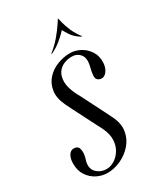

<svg xmlns="http://www.w3.org/2000/svg" viewBox="-180 -717 679 791"><g transform="rotate(-30 159.0 -321.0)"><path d="M252.4 -347Q239.2 -353.1 240.6 -371.1Q241.9 -389.1 247.1 -408.5Q256.9 -446.1 242.2 -464.9Q227.5 -483.8 201.8 -483.8Q181.8 -483.8 163.7 -476Q145.6 -468.2 134.5 -451.5Q123.4 -434.8 123.4 -408.2Q123.4 -394.9 127.8 -379.1Q132.2 -363.4 142.6 -341.8Q149.9 -329.5 161 -307.1Q172.1 -284.8 184.8 -260Q197.4 -235.2 207.7 -214.8Q218 -194.2 222.6 -184.8Q243.2 -143.8 237.5 -109.1Q231.8 -74.5 209.1 -48.8Q186.4 -23.1 154.9 -8.8Q123.5 5.5 92.4 5.5Q65.9 5.5 41.9 -6.7Q17.9 -18.9 2.6 -42Q-12.8 -65.1 -12.8 -97.8Q-12.8 -116.4 -7.8 -128.9Q-2.9 -141.5 5.9 -147.6Q14.8 -153.6 26.1 -151.5Q40.8 -149.6 44.2 -135.9Q47.8 -122.2 45.3 -106.9Q42.9 -91.6 38.8 -81.8Q30.5 -47.9 49.6 -29.2Q68.8 -10.5 96.9 -10.5Q115 -10.5 133.3 -21.5Q151.6 -32.5 164.6 -52.8Q177.6 -73 179.1 -100.8Q180.5 -128.5 164.5 -162Q160 -170.9 148.7 -192.8Q137.4 -214.6 124.1 -240.9Q110.8 -267.2 98.9 -290.4Q87.1 -313.6 81.6 -325.1Q62 -366.2 66.8 -398.8Q71.5 -431.4 92.1 -454.1Q112.8 -476.8 142.3 -488.2Q171.9 -499.8 202.5 -499.8Q227.9 -499.8 251.2 -487.2Q274.6 -474.8 289.6 -451.5Q304.6 -428.2 302.8 -396.4Q301.6 -378 294.1 -364.7Q286.6 -351.4 275.8 -346.2Q264.9 -341.1 252.4 -347ZM138.8 -535 134.9 -535.4Q164.1 -558.6 184.6 -583.1Q205 -607.6 217.1 -625.8Q229.2 -643.9 230.9 -646.9H232.9L223.1 -600Q221.5 -598 210.3 -586.6Q199.1 -575.2 181.1 -560.8Q163 -546.4 138.8 -535ZM278 -535Q249.9 -552.2 236.5 -574.3Q223.1 -596.4 221.1 -600L230.9 -646.9H232.9Q233.5 -643.9 237.9 -625.8Q242.4 -607.6 252.9 -583.1Q263.5 -558.6 281.9 -535.4Z"/></g></svg>

Font: Emberly Black
Style: Italic
Weight: 900
Italic angle: -12°
Designer: Rajesh Rajput
Foundry: Rajesh Rajput
Version: Version 1.000